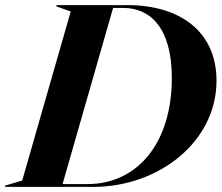

<svg xmlns="http://www.w3.org/2000/svg" viewBox="-75 -732 868 752"><path d="M-55 0H290C546 0 773 -176 773 -416C773 -610 628 -712 424 -712H146V-707L202 -687L12 -25L-55 -5ZM170 -11 368 -701H407C514 -701 598 -623 598 -426C598 -174 465 -11 267 -11Z"/></svg>

Font: Nyght Serif Bold Italic
Style: Regular
Weight: 700
Italic angle: -16°
Designer: Maksym Kobuzan
Version: Version 0.410;Glyphs 3.1.2 (3151)